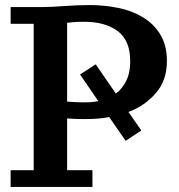

<svg xmlns="http://www.w3.org/2000/svg" viewBox="-20 -733 707 758"><path d="M22 -639V-705H136Q180 -705 232.5 -709Q285 -713 335 -713Q391 -713 446 -702Q501 -691 544 -665Q587 -639 613 -596.5Q639 -554 639 -492Q639 -415 594.5 -364.5Q550 -314 487 -291L538 -218L476 -177L411 -271Q373 -263 322 -263Q316 -263 304 -263Q292 -263 278 -263.5Q264 -264 251.5 -265Q239 -266 245 -265V-61H345V5H22V-61H113V-639ZM245 -331Q243 -332 252.5 -331.5Q262 -331 274 -330Q286 -329 297 -329Q308 -329 314 -329Q349 -329 368 -334L296 -439L358 -479L437 -364Q457 -376 475.5 -408.5Q494 -441 494 -492Q494 -573 445 -610Q396 -647 312 -647Q286 -647 268.5 -645.5Q251 -644 245 -643Z"/></svg>

Font: PT Serif Caption
Style: Semibold
Weight: 600
Designer: A.Korolkova, O.Umpeleva, V.Yefimov
Foundry: ParaType Ltd
Version: Version 1.00;May 2, 2020;FontCreator 12.0.0.2544 64-bit